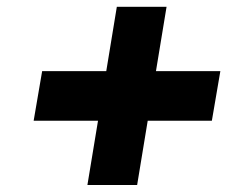

<svg xmlns="http://www.w3.org/2000/svg" viewBox="-20 -570 726 554"><path d="M615.8 -364.7H430L460.6 -550.4H317.1L286.6 -364.7H101.6L77.1 -221.6H262.8L232.2 -36.2H375.7L406.2 -221.6H591.3Z"/></svg>

Font: TID UI Extra Bold
Style: Italic
Weight: 800
Italic angle: -9.39999°
Designer: The TID Project Authors
Foundry: Bakken & Bæck
Version: Version 1.001;hotconv 1.0.109;makeotfexe 2.5.65596